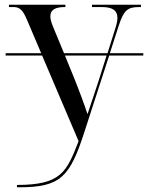

<svg xmlns="http://www.w3.org/2000/svg" viewBox="-20 -556 629 816"><path d="M52 230V240H61C238 240 277 196 339 4L444 -320H589V-330H447L485 -448C506 -512 522 -526 571 -526H579V-536H371V-526H413C459 -526 479 -511 479 -480C479 -468 476 -453 470 -435L437 -330H252L206 -441C198 -460 194 -475 194 -487C194 -516 218 -526 255 -526H258V-536H18V-526H38C63 -526 77 -514 95 -471L155 -330H4V-320H159L314 44C263 175 240 230 52 230ZM292 -232 256 -320H433L397 -206C386 -172 369 -123 352 -71C337 -116 312 -183 292 -232Z"/></svg>

Font: Noto Serif Display
Style: Regular
Weight: 400
Designer: Monotype Design Team
Foundry: Monotype Imaging Inc.
Version: Version 2.009